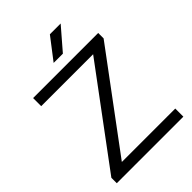

<svg xmlns="http://www.w3.org/2000/svg" viewBox="-267 -1068 1190 1190"><g transform="rotate(-45 328.5 -473.0)"><path d="M37 0V-47.5L513.5 -689L518 -669H43.5V-740H614V-692.5L137.5 -51L133 -71H620.5V0ZM287.5 -804 396.5 -946H491L368.5 -804Z"/></g></svg>

Font: Encode Sans SC Expanded
Style: Regular
Weight: 400
Width: 7
Designer: Multiple Designers
Foundry: Impallari Type
Version: Version 3.002